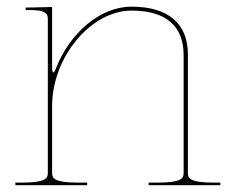

<svg xmlns="http://www.w3.org/2000/svg" viewBox="-20 -542 685 562"><path d="M55 -520V-512.5H67.5C106 -512.5 120 -506 120 -487.5V-35C120 -20.5 113.5 -7.5 45 -7.5H25V0H235V-7.5H207.5C139 -7.5 132.5 -20.5 132.5 -35V-231C132.5 -376 247 -511 365 -511C466 -511 517.5 -465.5 517.5 -381V-35C517.5 -20.5 511 -7.5 442.5 -7.5H415V0H625V-7.5H605C536.5 -7.5 530 -20.5 530 -35V-382.5C530 -473.5 472 -522.5 365 -522.5C271.5 -522.5 183.5 -443.5 144 -342.5C140.5 -333.5 138 -330 136 -330C133.5 -330 132.5 -337 132.5 -345.5V-521.5L67.5 -520Z"/></svg>

Font: Znikomit
Style: Regular
Weight: 100
Designer: gluk
Foundry: gluk
Version: Version 0.55